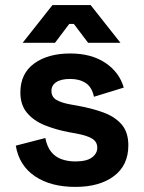

<svg xmlns="http://www.w3.org/2000/svg" viewBox="-20 -720 564 754"><path d="M276 14Q179 14 117 -28Q55 -70 42 -148L158 -178Q165 -143 181.5 -123Q198 -103 222.5 -94.5Q247 -86 276 -86Q320 -86 341 -101.5Q362 -117 362 -140Q362 -163 342 -175.5Q322 -188 278 -196L250 -201Q198 -211 155 -228.5Q112 -246 86 -277Q60 -308 60 -357Q60 -431 114 -470.5Q168 -510 256 -510Q339 -510 394 -473Q449 -436 466 -376L349 -340Q341 -378 316.5 -394Q292 -410 256 -410Q220 -410 201 -397.5Q182 -385 182 -363Q182 -339 202 -327.5Q222 -316 256 -310L284 -305Q340 -295 385.5 -278.5Q431 -262 457.5 -231.5Q484 -201 484 -149Q484 -71 427.5 -28.5Q371 14 276 14ZM69 -552 186 -700H336L453 -552H326L270 -626H252L196 -552Z"/></svg>

Font: Space Grotesk
Style: Bold
Weight: 700
Designer: Florian Karsten
Foundry: Florian Karsten
Version: Version 2.000